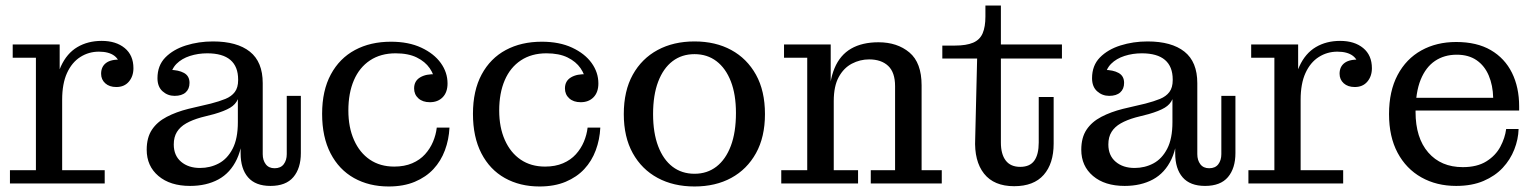

<svg xmlns="http://www.w3.org/2000/svg" viewBox="-20 -664 5563 695"><path d="M16 0V-48H110V-455H26V-503H196V-331L205 -333V-48H359V0ZM178 -303Q179 -377 200.5 -424Q222 -471 260 -493.5Q298 -516 348 -516Q400 -516 431.5 -490Q463 -464 463 -417Q463 -388 446.5 -368.5Q430 -349 401 -349Q376 -349 361 -362.5Q346 -376 346 -397Q346 -423 364.5 -436.5Q383 -450 420 -448L415 -418Q414 -447 394 -462Q374 -477 338 -477Q301 -477 270.5 -457.5Q240 -438 222.5 -399.5Q205 -361 205 -303Z M612 -317Q587 -317 568.5 -333.5Q550 -350 550 -381Q550 -427 578.5 -456Q607 -485 653 -499.5Q699 -514 751 -514Q838 -514 884.5 -477Q931 -440 931 -363L842 -376Q842 -423 814 -447Q786 -471 730 -471Q697 -471 667.5 -461.5Q638 -452 619 -433Q600 -414 596 -383L594 -411Q626 -411 646 -400Q666 -389 666 -364Q666 -342 652 -329.5Q638 -317 612 -317ZM959 9Q905 9 878 -22Q851 -53 851 -109V-168H841V-305H837L842 -340V-376L931 -363V-106Q931 -84 942 -69.5Q953 -55 974 -55Q996 -55 1007 -69.5Q1018 -84 1018 -106V-317H1069V-110Q1069 -55 1042 -23Q1015 9 959 9ZM668 9Q596 9 553.5 -27Q511 -63 511 -122Q511 -166 530 -194.5Q549 -223 583.5 -241Q618 -259 662 -270L743 -289Q774 -297 796 -306Q818 -315 830 -331Q842 -347 842 -374L846 -305H841Q833 -286 813 -274Q793 -262 755 -251L708 -239Q676 -230 654 -217.5Q632 -205 620.5 -186.5Q609 -168 609 -141Q609 -101 635.5 -78.5Q662 -56 704 -56Q741 -56 772 -72.5Q803 -89 822 -125.5Q841 -162 841 -222L860 -217Q861 -138 837.5 -88Q814 -38 770.5 -14.5Q727 9 668 9Z M1387 11Q1316 11 1261.5 -19.5Q1207 -50 1176.5 -109Q1146 -168 1146 -252Q1146 -336 1177.5 -394.5Q1209 -453 1265 -483Q1321 -513 1395 -513L1412 -471Q1358 -471 1319.5 -445.5Q1281 -420 1261 -373.5Q1241 -327 1241 -264Q1241 -203 1261.5 -157Q1282 -111 1319 -86Q1356 -61 1407 -61Q1444 -61 1472 -73Q1500 -85 1518.5 -105.5Q1537 -126 1547.5 -151Q1558 -176 1561 -202H1607Q1605 -159 1590.5 -120Q1576 -81 1549 -52Q1522 -23 1481.5 -6Q1441 11 1387 11ZM1536 -294Q1510 -294 1494.5 -308Q1479 -322 1479 -344Q1479 -371 1501 -384Q1523 -397 1557 -395L1555 -366Q1552 -393 1535.5 -417Q1519 -441 1488.5 -456Q1458 -471 1412 -471L1395 -513Q1459 -513 1505 -491.5Q1551 -470 1575.5 -436Q1600 -402 1600 -362Q1600 -330 1582.5 -312Q1565 -294 1536 -294Z M1933 11Q1862 11 1807.5 -19.5Q1753 -50 1722.5 -109Q1692 -168 1692 -252Q1692 -336 1723.5 -394.5Q1755 -453 1811 -483Q1867 -513 1941 -513L1958 -471Q1904 -471 1865.5 -445.5Q1827 -420 1807 -373.5Q1787 -327 1787 -264Q1787 -203 1807.5 -157Q1828 -111 1865 -86Q1902 -61 1953 -61Q1990 -61 2018 -73Q2046 -85 2064.5 -105.5Q2083 -126 2093.5 -151Q2104 -176 2107 -202H2153Q2151 -159 2136.5 -120Q2122 -81 2095 -52Q2068 -23 2027.5 -6Q1987 11 1933 11ZM2082 -294Q2056 -294 2040.5 -308Q2025 -322 2025 -344Q2025 -371 2047 -384Q2069 -397 2103 -395L2101 -366Q2098 -393 2081.5 -417Q2065 -441 2034.5 -456Q2004 -471 1958 -471L1941 -513Q2005 -513 2051 -491.5Q2097 -470 2121.5 -436Q2146 -402 2146 -362Q2146 -330 2128.5 -312Q2111 -294 2082 -294Z M2494 11Q2418 11 2360.5 -20Q2303 -51 2270.5 -109.5Q2238 -168 2238 -251Q2238 -335 2270.5 -393.5Q2303 -452 2360.5 -483Q2418 -514 2494 -514Q2570 -514 2627 -483Q2684 -452 2716.5 -393.5Q2749 -335 2749 -251Q2749 -168 2716.5 -109.5Q2684 -51 2627 -20Q2570 11 2494 11ZM2494 -35Q2540 -35 2573.5 -61Q2607 -87 2625.5 -136Q2644 -185 2644 -255Q2644 -322 2625.5 -369.5Q2607 -417 2573.5 -442.5Q2540 -468 2494 -468Q2448 -468 2414.5 -442.5Q2381 -417 2362.5 -368.5Q2344 -320 2344 -251Q2344 -183 2362.5 -134.5Q2381 -86 2414.5 -60.5Q2448 -35 2494 -35Z M3132 0V-48H3220V-352Q3220 -402 3195 -425.5Q3170 -449 3126 -449Q3093 -449 3063.5 -433.5Q3034 -418 3016 -385Q2998 -352 2998 -298H2981Q2981 -370 3001 -417.5Q3021 -465 3061 -488Q3101 -511 3160 -511Q3228 -511 3272 -474Q3316 -437 3316 -355V-48H3389V0ZM2808 0V-48H2902V-455H2818V-503H2987V-347L2998 -349V-48H3086V0Z M3651 10Q3578 10 3542 -35.5Q3506 -81 3510 -162L3517 -452H3391V-499H3436Q3478 -499 3502.5 -509.5Q3527 -520 3537 -543.5Q3547 -567 3547 -604V-644H3603V-148Q3603 -106 3620.5 -83Q3638 -60 3673 -60Q3708 -60 3724 -82.5Q3740 -105 3740 -148V-313H3794V-144Q3794 -72 3758 -31Q3722 10 3651 10ZM3603 -452V-503H3824V-452Z M3995 -317Q3970 -317 3951.5 -333.5Q3933 -350 3933 -381Q3933 -427 3961.5 -456Q3990 -485 4036 -499.5Q4082 -514 4134 -514Q4221 -514 4267.5 -477Q4314 -440 4314 -363L4225 -376Q4225 -423 4197 -447Q4169 -471 4113 -471Q4080 -471 4050.5 -461.5Q4021 -452 4002 -433Q3983 -414 3979 -383L3977 -411Q4009 -411 4029 -400Q4049 -389 4049 -364Q4049 -342 4035 -329.5Q4021 -317 3995 -317ZM4342 9Q4288 9 4261 -22Q4234 -53 4234 -109V-168H4224V-305H4220L4225 -340V-376L4314 -363V-106Q4314 -84 4325 -69.5Q4336 -55 4357 -55Q4379 -55 4390 -69.5Q4401 -84 4401 -106V-317H4452V-110Q4452 -55 4425 -23Q4398 9 4342 9ZM4051 9Q3979 9 3936.5 -27Q3894 -63 3894 -122Q3894 -166 3913 -194.5Q3932 -223 3966.5 -241Q4001 -259 4045 -270L4126 -289Q4157 -297 4179 -306Q4201 -315 4213 -331Q4225 -347 4225 -374L4229 -305H4224Q4216 -286 4196 -274Q4176 -262 4138 -251L4091 -239Q4059 -230 4037 -217.5Q4015 -205 4003.5 -186.5Q3992 -168 3992 -141Q3992 -101 4018.5 -78.5Q4045 -56 4087 -56Q4124 -56 4155 -72.5Q4186 -89 4205 -125.5Q4224 -162 4224 -222L4243 -217Q4244 -138 4220.5 -88Q4197 -38 4153.5 -14.5Q4110 9 4051 9Z M4499 0V-48H4593V-455H4509V-503H4679V-331L4688 -333V-48H4842V0ZM4661 -303Q4662 -377 4683.5 -424Q4705 -471 4743 -493.5Q4781 -516 4831 -516Q4883 -516 4914.5 -490Q4946 -464 4946 -417Q4946 -388 4929.5 -368.5Q4913 -349 4884 -349Q4859 -349 4844 -362.5Q4829 -376 4829 -397Q4829 -423 4847.5 -436.5Q4866 -450 4903 -448L4898 -418Q4897 -447 4877 -462Q4857 -477 4821 -477Q4784 -477 4753.5 -457.5Q4723 -438 4705.5 -399.5Q4688 -361 4688 -303Z M5251 9Q5180 9 5125 -22Q5070 -53 5039 -111Q5008 -169 5008 -251Q5008 -334 5039 -392.5Q5070 -451 5125 -481.5Q5180 -512 5251 -512L5253 -466Q5208 -466 5174.5 -443.5Q5141 -421 5122.5 -375.5Q5104 -330 5104 -259Q5104 -165 5150 -112Q5196 -59 5275 -59Q5327 -59 5360.5 -80Q5394 -101 5411 -133Q5428 -165 5432 -197H5477Q5476 -160 5461.5 -123Q5447 -86 5419.5 -56.5Q5392 -27 5350 -9Q5308 9 5251 9ZM5059 -264V-310H5385L5479 -279V-264ZM5385 -310Q5384 -355 5369 -390.5Q5354 -426 5325 -446Q5296 -466 5253 -466L5251 -512Q5326 -512 5376.5 -482.5Q5427 -453 5453 -400.5Q5479 -348 5479 -279Z"/></svg>

Font: Montagu Slab
Style: Regular
Weight: 400
Version: Version 1.000